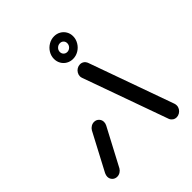

<svg xmlns="http://www.w3.org/2000/svg" viewBox="-198 -823 940 940"><g transform="rotate(-45 272.5 -352.5)"><path d="M66.7 0Q51.9 0 41.9 -10Q31.9 -20 31.9 -34.8Q31.9 -43.7 37 -54.8L139.3 -248.5Q145.2 -258.5 155 -264.4Q164.8 -270.4 175.9 -270.4Q190.7 -270.4 200.7 -260.2Q210.7 -250 210.7 -235.6Q210.7 -225.2 205.6 -215.6L103 -21.5Q97.4 -11.9 87.6 -5.9Q77.8 0 66.7 0ZM519.6 -41.1Q519.6 -30.4 513.9 -20.9Q508.1 -11.5 498.5 -5.7Q488.9 0 478.1 0Q467 0 458.3 -5.9Q449.6 -11.9 445.6 -21.5L287.4 -463.7Q284.8 -470.7 284.8 -476.7Q284.8 -487.4 290.6 -497.2Q296.3 -507 306.1 -512.8Q315.9 -518.5 326.7 -518.5Q337.8 -518.5 346.5 -512.6Q355.2 -506.7 359.3 -497L517.4 -54.8Q519.6 -48.1 519.6 -41.1ZM355.9 -635.6Q355.9 -646.7 348.7 -653.9Q341.5 -661.1 330.4 -661.1Q318.1 -661.1 308.9 -652.2Q299.6 -643.3 299.6 -630.7Q299.6 -619.6 307 -612.2Q314.4 -604.8 325.6 -604.8Q337.8 -604.8 346.9 -613.9Q355.9 -623 355.9 -635.6ZM255.2 -626.7Q255.2 -647.8 266.1 -665.7Q277 -683.7 295.2 -694.4Q313.3 -705.2 334.1 -705.2Q352.6 -705.2 367.8 -696.5Q383 -687.8 391.7 -672.8Q400.4 -657.8 400.4 -639.6Q400.4 -618.9 389.4 -600.6Q378.5 -582.2 360.4 -571.5Q342.2 -560.7 321.5 -560.7Q303 -560.7 287.8 -569.4Q272.6 -578.1 263.9 -593.3Q255.2 -608.5 255.2 -626.7Z"/></g></svg>

Font: 26F Galaxy Sans
Style: Bold Italic
Weight: 700
Italic angle: -5°
Designer: C₂₉H₂₅N₃O₅
Version: Version 1.200